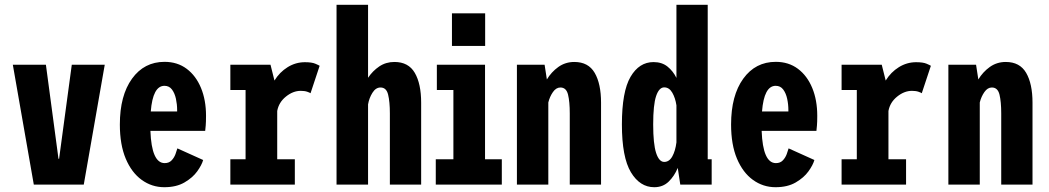

<svg xmlns="http://www.w3.org/2000/svg" viewBox="-20 -770 4376 801"><path d="M121 0 33.5 -500H171.5L224 -107.5H226.5L279.5 -500H417L329.5 0Z M665.5 11Q613.5 11 571.2 -19.5Q529 -50 504.5 -108.2Q480 -166.5 480 -250.5Q480 -371.5 530.8 -441.8Q581.5 -512 666.5 -512Q720 -512 758.8 -483Q797.5 -454 818.5 -403.2Q839.5 -352.5 839.5 -287Q839.5 -260.5 838.2 -246Q837 -231.5 836 -224H607.5Q612.5 -89.5 667 -89.5Q685 -89.5 695.8 -100.8Q706.5 -112 712 -126.8Q717.5 -141.5 720 -151L827.5 -102.5Q822 -82 802.8 -55.2Q783.5 -28.5 749.5 -8.8Q715.5 11 665.5 11ZM666 -412Q617.5 -412 609 -305H719V-311Q719 -334.5 714 -357.8Q709 -381 697.5 -396.5Q686 -412 666 -412Z M941 0V-105.5H1004.5V-394.5H941V-500H1108.5L1125 -434Q1146.5 -469 1180 -489.8Q1213.5 -510.5 1252 -510.5Q1281 -510.5 1295.5 -504.2Q1310 -498 1313.5 -495.5L1275.5 -381Q1272.5 -383.5 1261.8 -387.2Q1251 -391 1234.5 -391Q1202.5 -391 1172.8 -367Q1143 -343 1136.5 -307V-105.5H1210V0Z M1384 0V-750H1515.5V-445.5Q1534.5 -474 1562.2 -492.8Q1590 -511.5 1625.5 -511.5Q1684 -511.5 1710.5 -466Q1737 -420.5 1737 -341.5V0H1606.5V-297Q1606.5 -345.5 1599.2 -375.2Q1592 -405 1567.5 -405Q1547.5 -405 1533.8 -383Q1520 -361 1515.5 -334.5V0Z M1865.5 -714.5H2004V-578.5H1865.5ZM1798 0V-105.5H1871.5V-394.5H1802.5V-500H2003.5V-105.5H2073.5V0Z M2136.5 0V-500H2252L2261.5 -438.5Q2280 -469.5 2309.2 -490.5Q2338.5 -511.5 2376 -511.5Q2434.5 -511.5 2461 -466Q2487.5 -420.5 2487.5 -341.5V0H2357V-297Q2357 -345.5 2349.8 -375.2Q2342.5 -405 2318 -405Q2300 -405 2286.8 -386Q2273.5 -367 2267.5 -342.5V0Z M2709.5 11Q2649.5 11 2612 -51.5Q2574.5 -114 2574.5 -251Q2574.5 -388 2610.5 -449.5Q2646.5 -511 2706.5 -511Q2741.5 -511 2764.8 -492.2Q2788 -473.5 2802 -445V-750H2932.5V-105.5H2949V0H2818L2807.5 -69.5Q2793.5 -35.5 2769.5 -12.2Q2745.5 11 2709.5 11ZM2705 -251Q2705 -169.5 2717.2 -132Q2729.5 -94.5 2751 -94.5Q2772 -94.5 2784.8 -117.5Q2797.5 -140.5 2802 -176V-330.5Q2797.5 -361 2784.8 -383.2Q2772 -405.5 2751 -405.5Q2729.5 -405.5 2717.2 -369.2Q2705 -333 2705 -251Z M3215.5 11Q3163.5 11 3121.2 -19.5Q3079 -50 3054.5 -108.2Q3030 -166.5 3030 -250.5Q3030 -371.5 3080.8 -441.8Q3131.5 -512 3216.5 -512Q3270 -512 3308.8 -483Q3347.5 -454 3368.5 -403.2Q3389.5 -352.5 3389.5 -287Q3389.5 -260.5 3388.2 -246Q3387 -231.5 3386 -224H3157.5Q3162.5 -89.5 3217 -89.5Q3235 -89.5 3245.8 -100.8Q3256.5 -112 3262 -126.8Q3267.5 -141.5 3270 -151L3377.5 -102.5Q3372 -82 3352.8 -55.2Q3333.5 -28.5 3299.5 -8.8Q3265.5 11 3215.5 11ZM3216 -412Q3167.5 -412 3159 -305H3269V-311Q3269 -334.5 3264 -357.8Q3259 -381 3247.5 -396.5Q3236 -412 3216 -412Z M3491 0V-105.5H3554.5V-394.5H3491V-500H3658.5L3675 -434Q3696.5 -469 3730 -489.8Q3763.5 -510.5 3802 -510.5Q3831 -510.5 3845.5 -504.2Q3860 -498 3863.5 -495.5L3825.5 -381Q3822.5 -383.5 3811.8 -387.2Q3801 -391 3784.5 -391Q3752.5 -391 3722.8 -367Q3693 -343 3686.5 -307V-105.5H3760V0Z M3936.5 0V-500H4052L4061.5 -438.5Q4080 -469.5 4109.2 -490.5Q4138.5 -511.5 4176 -511.5Q4234.5 -511.5 4261 -466Q4287.5 -420.5 4287.5 -341.5V0H4157V-297Q4157 -345.5 4149.8 -375.2Q4142.5 -405 4118 -405Q4100 -405 4086.8 -386Q4073.5 -367 4067.5 -342.5V0Z"/></svg>

Font: Trispace Condensed SemiBold
Style: Regular
Weight: 600
Width: 3
Designer: Tyler Finck
Foundry: Etcetera Type Company
Version: Version 1.210; ttfautohint (v1.8.3)